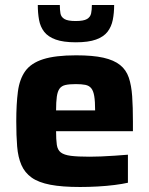

<svg xmlns="http://www.w3.org/2000/svg" viewBox="-20 -739 597 767"><path d="M300 8Q228 8 181 -1Q134 -10 106.5 -29.5Q79 -49 65.5 -80Q52 -111 48.5 -154Q45 -197 45 -254Q45 -323 51.5 -373Q58 -423 81 -455Q104 -487 152.5 -502.5Q201 -518 284 -518Q351 -518 393 -508.5Q435 -499 459.5 -479.5Q484 -460 494.5 -429Q505 -398 508 -354.5Q511 -311 511 -254V-215H204Q204 -181 207 -160.5Q210 -140 223 -130Q236 -120 263 -116.5Q290 -113 338 -113Q357 -113 383 -114Q409 -115 437.5 -117Q466 -119 491 -121V-9Q469 -4 437.5 0Q406 4 370 6Q334 8 300 8ZM360 -282V-298Q360 -334 356.5 -355Q353 -376 344.5 -386.5Q336 -397 321 -400Q306 -403 283 -403Q257 -403 241.5 -399.5Q226 -396 218 -385Q210 -374 207 -353Q204 -332 204 -298H377ZM283 -570Q233 -570 202.5 -581Q172 -592 156.5 -612Q141 -632 136 -659.5Q131 -687 131 -719H219Q219 -700 221.5 -685.5Q224 -671 237.5 -663Q251 -655 282 -655Q314 -655 327.5 -663Q341 -671 344 -685.5Q347 -700 347 -719H436Q436 -687 430.5 -659.5Q425 -632 409.5 -612Q394 -592 363.5 -581Q333 -570 283 -570Z"/></svg>

Font: Saira Thin
Style: Bold
Weight: 700
Version: Version 1.101